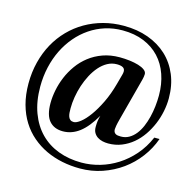

<svg xmlns="http://www.w3.org/2000/svg" viewBox="-129 -861 1227 1203"><g transform="rotate(15 484.5 -259.5)"><path d="M379.9 -62.5Q397.5 -62.5 423.8 -83.3Q450.2 -104 478.5 -143.1Q506.8 -182.1 533.9 -237.8Q561 -293.5 580.1 -363.8L597.7 -428.2Q601.1 -439.9 601.1 -449.7Q601.1 -467.3 587.4 -474.9Q573.7 -482.4 548.8 -482.4Q516.1 -482.4 487.8 -466.8Q459.5 -451.2 436.3 -424.8Q413.1 -398.4 394.8 -363.8Q376.5 -329.1 364 -291Q351.6 -252.9 345.2 -214.4Q338.9 -175.8 338.9 -141.1Q338.9 -126 339.8 -111.8Q340.8 -97.7 345 -86.7Q349.1 -75.7 357.4 -69.1Q365.7 -62.5 379.9 -62.5ZM688.5 -51.3Q717.3 -51.3 741 -64.7Q764.6 -78.1 783 -101.1Q801.3 -124 814.5 -154.5Q827.6 -185.1 836.2 -219.5Q844.7 -253.9 848.9 -290.3Q853 -326.7 853 -361.3Q853 -435.1 831.5 -496.8Q810.1 -558.6 768.6 -603Q727.1 -647.5 666.7 -672.1Q606.4 -696.8 528.8 -696.8Q469.7 -696.8 416.7 -680.2Q363.8 -663.6 318.4 -632.8Q272.9 -602.1 236.3 -559.1Q199.7 -516.1 173.8 -463.6Q147.9 -411.1 134 -350.1Q120.1 -289.1 120.1 -223.1Q120.1 -127.9 147.5 -54.4Q174.8 19 224.1 69.1Q273.4 119.1 341.8 144.8Q410.2 170.4 492.2 170.4Q551.8 170.4 610.8 153.3Q669.9 136.2 723.1 102.3Q776.4 68.4 820.3 18.1Q864.3 -32.2 893.1 -99.1H927.2Q903.8 -33.2 861.3 23.2Q818.8 79.6 762 120.6Q705.1 161.6 636.2 185.1Q567.4 208.5 492.2 208.5Q432.6 208.5 376.5 197Q320.3 185.5 270.5 162.1Q220.7 138.7 179 103Q137.2 67.4 107.2 19.5Q77.1 -28.3 60.5 -89.1Q43.9 -149.9 43.9 -223.1Q43.9 -296.9 60.8 -363Q77.6 -429.2 108.4 -485.1Q139.2 -541 182.9 -585.7Q226.6 -630.4 280.5 -661.6Q334.5 -692.9 397.2 -709.7Q460 -726.6 528.8 -726.6Q615.7 -726.6 687.3 -700.7Q758.8 -674.8 810.1 -627Q861.3 -579.1 889.4 -511.5Q917.5 -443.8 917.5 -359.9Q917.5 -318.4 908.7 -274.9Q899.9 -231.4 882.6 -190.2Q865.2 -148.9 840.1 -112.3Q814.9 -75.7 782.2 -48.3Q749.5 -21 709.5 -4.9Q669.4 11.2 623 11.2Q604 11.2 585.7 7.1Q567.4 2.9 553 -6.6Q538.6 -16.1 529.8 -31.2Q521 -46.4 521 -68.8Q521 -89.8 523.2 -106.9Q525.4 -124 531.2 -143.6Q484.9 -63.5 435.5 -26.1Q386.2 11.2 328.6 11.2Q272 11.2 240.5 -25.1Q209 -61.5 209 -139.6Q209 -179.7 217.8 -224.1Q226.6 -268.6 244.6 -311.8Q262.7 -355 290.8 -394.3Q318.8 -433.6 357.4 -463.6Q396 -493.7 445.3 -511.5Q494.6 -529.3 555.2 -529.3Q587.4 -529.3 619.1 -525.4Q650.9 -521.5 676.3 -513.9Q701.7 -506.3 717.3 -494.6Q732.9 -482.9 732.9 -467.8Q732.9 -459.5 731.2 -450.2Q729.5 -440.9 727.1 -430.7L654.8 -157.2Q646.5 -126.5 643.6 -109.6Q640.6 -92.8 640.6 -85.9Q640.6 -74.7 644.3 -68.1Q647.9 -61.5 654.3 -57.6Q660.6 -53.7 669.4 -52.5Q678.2 -51.3 688.5 -51.3Z"/></g></svg>

Font: Arian AMU Serif
Style: Bold
Weight: 700
Designer: Ruben Hakobyan (Tarumian)
Foundry: Ruben Hakobyan (Tarumian)
Version: Version 1.002